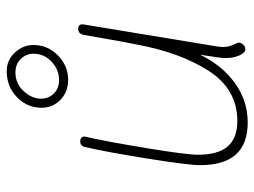

<svg xmlns="http://www.w3.org/2000/svg" viewBox="-113 -647 758 572"><g transform="rotate(-90 266.0 -361.0)"><path d="M414 -96Q412 -82 412 -77Q412 -59 418.5 -45.5Q425 -32 425 -28Q425 -22 419 -15.5Q413 -9 406 -9Q395 -9 387 -26.5Q379 -44 379 -69Q379 -75 381 -91L389 -144Q358 -79 305 -40.5Q252 -2 187 -2Q123 -2 91.5 -37.5Q60 -73 60 -144Q60 -179 79.5 -300.5Q99 -422 114 -487Q117 -501 131 -501Q138 -501 142 -497Q146 -493 145 -487Q130 -421 110.5 -302.5Q91 -184 91 -150Q91 -91 115.5 -62Q140 -33 192 -33Q286 -33 341 -118.5Q396 -204 420 -336L428 -377L448 -490Q451 -507 466 -507Q482 -507 479 -490ZM231 -616Q231 -659 262.5 -689.5Q294 -720 340 -720Q373 -720 395.5 -695.5Q418 -671 418 -641Q418 -598 387 -567.5Q356 -537 314 -537Q278 -537 254.5 -560Q231 -583 231 -616ZM392 -640Q392 -662 376.5 -678Q361 -694 336 -694Q303 -694 280.5 -669.5Q258 -645 258 -618Q258 -595 273.5 -579.5Q289 -564 313 -564Q345 -564 368.5 -586.5Q392 -609 392 -640Z"/></g></svg>

Font: Mali ExtraLight
Style: Italic
Weight: 275
Italic angle: -10°
Version: Version 1.000; ttfautohint (v1.6)